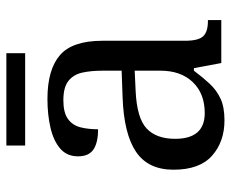

<svg xmlns="http://www.w3.org/2000/svg" viewBox="-81 -634 725 603"><g transform="rotate(-90 281.5 -332.5)"><path d="M205 10Q138 10 94 -29Q50 -68 50 -150Q50 -230 106.5 -268Q163 -306 278 -310L361 -313V-373Q361 -409 355 -436.5Q349 -464 329 -480Q309 -496 268 -496Q230 -496 210 -482Q190 -468 183.5 -443.5Q177 -419 177 -387Q135 -387 113.5 -401.5Q92 -416 92 -450Q92 -485 116.5 -506Q141 -527 182 -536.5Q223 -546 272 -546Q364 -546 409.5 -507Q455 -468 455 -373V-114Q455 -72 469 -57Q483 -42 517 -42H520V0H385L369 -86H361Q340 -58 320 -36.5Q300 -15 273.5 -2.5Q247 10 205 10ZM228 -52Q289 -52 325 -89.5Q361 -127 361 -191V-272L297 -269Q212 -265 179.5 -234.5Q147 -204 147 -145Q147 -52 228 -52ZM126 -616V-675H416V-616Z"/></g></svg>

Font: Noto Serif Test
Style: Regular
Weight: 400
Version: Version 1.000